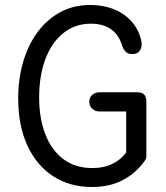

<svg xmlns="http://www.w3.org/2000/svg" viewBox="-20 -735 667 770"><path d="M349 15Q260 15 193.5 -28Q127 -71 90 -151Q53 -231 53 -341Q53 -418 72.5 -485.5Q92 -553 129.5 -604.5Q167 -656 220.5 -685.5Q274 -715 342 -715Q384 -715 419.5 -704Q455 -693 481.5 -673Q508 -653 524.5 -626.5Q541 -600 547 -569Q551 -548 541.5 -533Q532 -518 510 -518Q494 -518 484.5 -527Q475 -536 469 -554Q456 -597 424 -618.5Q392 -640 345 -640Q280 -640 233 -601.5Q186 -563 161.5 -496.5Q137 -430 137 -344Q137 -260 162 -196Q187 -132 234.5 -96.5Q282 -61 350 -61Q397 -61 432 -78.5Q467 -96 486 -124V-288H378Q361 -288 349.5 -299.5Q338 -311 338 -327Q338 -344 350 -354.5Q362 -365 380 -365H528Q549 -365 558 -356Q567 -347 567 -326V-116Q567 -106 566 -101Q565 -96 561 -91Q526 -41 473 -13Q420 15 349 15Z"/></svg>

Font: National Park
Style: Regular
Weight: 400
Designer: Andrea Herstowski, Ben Hoepner
Version: Version 1.009